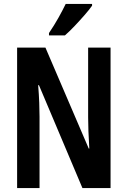

<svg xmlns="http://www.w3.org/2000/svg" viewBox="-20 -956 649 976"><path d="M542 0H399L178 -523H174Q178 -474 179.5 -433.5Q181 -393 181 -362V0H67V-714H211L431 -201H434Q431 -250 429.5 -289Q428 -328 428 -359V-714H542ZM448 -927Q434 -907 410 -879.5Q386 -852 359.5 -824Q333 -796 310 -776H229V-788Q256 -828 277 -865.5Q298 -903 314 -936H448Z"/></svg>

Font: Noto Sans Bengali ExtraCondensed SemiBold
Style: Regular
Weight: 600
Width: 2
Designer: Joana Ranito - Universal Thirst; Jelle Bosma - Monotype Design Team
Foundry: Universal Thirst ehf.
Version: Version 3.000; ttfautohint (v1.8.4.7-5d5b)